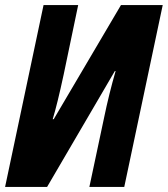

<svg xmlns="http://www.w3.org/2000/svg" viewBox="-23 -734 659 754"><path d="M148 -714H284L227 -441Q202 -325 184 -266H188L452 -714H616L465 0H328L386 -273Q405 -365 431 -455H428L162 0H-3Z"/></svg>

Font: Noto Sans Display Ex Bold Cond
Style: Italic
Weight: 800
Width: 3
Italic angle: -12°
Designer: Monotype Design team
Foundry: Monotype Imaging Inc.
Version: Version 1.000